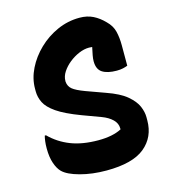

<svg xmlns="http://www.w3.org/2000/svg" viewBox="-110 -810 820 919"><g transform="rotate(-15 300.0 -350.0)"><path d="M368 -720Q406 -720 435 -705.5Q464 -691 489 -665Q515 -640 522.5 -609Q530 -578 530 -541V-439Q520 -435 506.5 -432Q493 -429 476 -429Q430 -429 405 -445Q380 -461 380 -501Q380 -514 383 -530Q386 -546 391 -569Q385 -570 375 -570Q351 -570 325 -559Q299 -548 276.5 -530Q254 -512 239.5 -490Q225 -468 225 -445V-441Q227 -418 244 -404Q261 -390 304 -374L398 -340Q464 -317 497.5 -288.5Q531 -260 543 -231.5Q555 -203 555 -178V-162Q555 -79 495 -29.5Q435 20 305 20Q234 20 175 4Q116 -12 92 -36Q76 -52 65.5 -82.5Q55 -113 55 -156Q55 -176 57 -191.5Q59 -207 62 -218H68Q111 -175 168.5 -152.5Q226 -130 305 -130Q376 -130 420 -153V-158Q420 -183 400.5 -202Q381 -221 349 -233L257 -267Q180 -296 141 -323Q102 -350 88.5 -377.5Q75 -405 75 -434V-447Q75 -497 99 -545.5Q123 -594 164 -633.5Q205 -673 257.5 -696.5Q310 -720 368 -720Z"/></g></svg>

Font: Recursive Sn Csl St XBd
Style: Regular
Weight: 800
Version: Version 1.085;hotconv 1.1.0;makeotfexe 2.6.0; ttfautohint (v